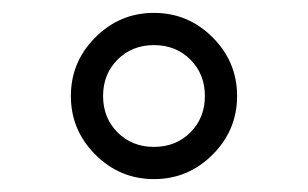

<svg xmlns="http://www.w3.org/2000/svg" viewBox="-20 -778 478 298"><path d="M128 -720Q166 -758 219 -758Q272 -758 310 -720Q348 -682 348 -629Q348 -576 310 -538Q272 -500 219 -500Q166 -500 128 -538Q90 -576 90 -629Q90 -682 128 -720ZM275.5 -685.5Q253 -708 219 -708Q185 -708 162.5 -685.5Q140 -663 140 -629Q140 -595 162.5 -572.5Q185 -550 219 -550Q253 -550 275.5 -572.5Q298 -595 298 -629Q298 -663 275.5 -685.5Z"/></svg>

Font: Text Me One
Style: Regular
Weight: 400
Designer: Julia Petretta
Foundry: Julia Petretta
Version: Version 1.003